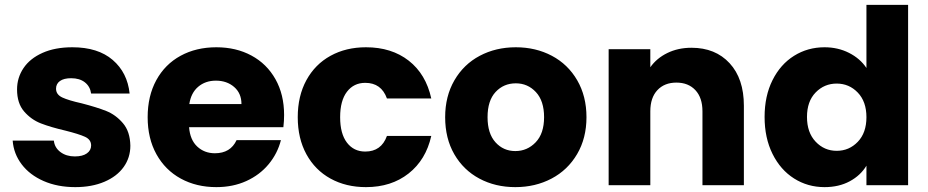

<svg xmlns="http://www.w3.org/2000/svg" viewBox="-20 -760 3809 788"><path d="M289 8Q216 8 159 -17Q102 -42 69 -85.5Q36 -129 32 -183H201Q204 -154 228 -136Q252 -118 287 -118Q319 -118 336.5 -130.5Q354 -143 354 -163Q354 -187 329 -198.5Q304 -210 248 -224Q188 -238 148 -253.5Q108 -269 79 -302.5Q50 -336 50 -393Q50 -441 76.5 -480.5Q103 -520 154.5 -543Q206 -566 277 -566Q382 -566 442.5 -514Q503 -462 512 -376H354Q350 -405 328.5 -422Q307 -439 272 -439Q242 -439 226 -427.5Q210 -416 210 -396Q210 -372 235.5 -360Q261 -348 315 -336Q377 -320 416 -304.5Q455 -289 484.5 -254.5Q514 -220 515 -162Q515 -113 487.5 -74.5Q460 -36 408.5 -14Q357 8 289 8Z M1146 -288Q1146 -264 1143 -238H756Q760 -186 789.5 -158.5Q819 -131 862 -131Q926 -131 951 -185H1133Q1119 -130 1082.5 -86Q1046 -42 991 -17Q936 8 868 8Q786 8 722 -27Q658 -62 622 -127Q586 -192 586 -279Q586 -366 621.5 -431Q657 -496 721 -531Q785 -566 868 -566Q949 -566 1012 -532Q1075 -498 1110.5 -435Q1146 -372 1146 -288ZM971 -333Q971 -377 941 -403Q911 -429 866 -429Q823 -429 793.5 -404Q764 -379 757 -333Z M1202 -279Q1202 -366 1237.5 -431Q1273 -496 1336.5 -531Q1400 -566 1482 -566Q1587 -566 1657.5 -511Q1728 -456 1750 -356H1568Q1545 -420 1479 -420Q1432 -420 1404 -383.5Q1376 -347 1376 -279Q1376 -211 1404 -174.5Q1432 -138 1479 -138Q1545 -138 1568 -202H1750Q1728 -104 1657 -48Q1586 8 1482 8Q1400 8 1336.5 -27Q1273 -62 1237.5 -127Q1202 -192 1202 -279Z M2095 8Q2013 8 1947.5 -27Q1882 -62 1844.5 -127Q1807 -192 1807 -279Q1807 -365 1845 -430.5Q1883 -496 1949 -531Q2015 -566 2097 -566Q2179 -566 2245 -531Q2311 -496 2349 -430.5Q2387 -365 2387 -279Q2387 -193 2348.5 -127.5Q2310 -62 2243.5 -27Q2177 8 2095 8ZM2095 -140Q2144 -140 2178.5 -176Q2213 -212 2213 -279Q2213 -346 2179.5 -382Q2146 -418 2097 -418Q2047 -418 2014 -382.5Q1981 -347 1981 -279Q1981 -212 2013.5 -176Q2046 -140 2095 -140Z M2818 -564Q2916 -564 2974.5 -500.5Q3033 -437 3033 -326V0H2863V-303Q2863 -359 2834 -390Q2805 -421 2756 -421Q2707 -421 2678 -390Q2649 -359 2649 -303V0H2478V-558H2649V-484Q2675 -521 2719 -542.5Q2763 -564 2818 -564Z M3118 -280Q3118 -366 3150.5 -431Q3183 -496 3239 -531Q3295 -566 3364 -566Q3419 -566 3464.5 -543Q3510 -520 3536 -481V-740H3707V0H3536V-80Q3512 -40 3467.5 -16Q3423 8 3364 8Q3295 8 3239 -27.5Q3183 -63 3150.5 -128.5Q3118 -194 3118 -280ZM3536 -279Q3536 -343 3500.5 -380Q3465 -417 3414 -417Q3363 -417 3327.5 -380.5Q3292 -344 3292 -280Q3292 -216 3327.5 -178.5Q3363 -141 3414 -141Q3465 -141 3500.5 -178Q3536 -215 3536 -279Z"/></svg>

Font: MSTAGE
Style: Bold
Weight: 700
Designer: Ninad Kale (Devanagari), Jonny Pinhorn (Latin)
Foundry: Indian Type Foundry
Version: 4.004